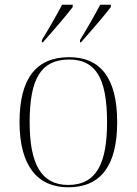

<svg xmlns="http://www.w3.org/2000/svg" viewBox="-20 -786 581 816"><path d="M158 -616V-606H162C204 -653 261 -719 289 -756V-766H244C219 -719 186 -661 158 -616ZM320 -616V-606H324C366 -653 423 -719 451 -756V-766H406C381 -719 348 -661 320 -616ZM270 10C406 10 478 -79 478 -267C478 -458 404 -543 274 -543C135 -543 63 -454 63 -267C63 -79 141 10 270 10ZM270 0C155 0 106 -89 106 -267C106 -451 154 -533 274 -533C386 -533 435 -455 435 -267C435 -95 392 0 270 0Z"/></svg>

Font: Noto Serif Display ExtraLight
Style: Regular
Weight: 200
Designer: Monotype Design Team
Foundry: Monotype Imaging Inc.
Version: Version 2.009